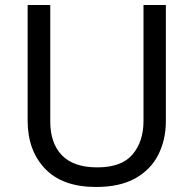

<svg xmlns="http://www.w3.org/2000/svg" viewBox="-20 -734 771 764"><path d="M640 -252Q640 -178 610 -118.5Q580 -59 518.5 -24.5Q457 10 362 10Q229 10 159.5 -62.5Q90 -135 90 -254V-714H180V-251Q180 -164 226.5 -116Q273 -68 367 -68Q464 -68 507.5 -119.5Q551 -171 551 -252V-714H640Z"/></svg>

Font: ukorean25
Style: Book
Weight: 400
Designer: Jelle Bosma - Monotype Design Team
Foundry: Monotype Imaging Inc.
Version: Version 2.003